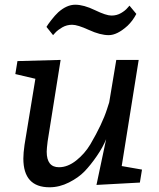

<svg xmlns="http://www.w3.org/2000/svg" viewBox="-20 -784 672 814"><path d="M389 0 430 -194Q417 -161 390.5 -122.5Q364 -84 338.5 -57.5Q313 -31 272.5 -10.5Q232 10 190 10Q79 10 79 -112Q79 -135 84 -170L130 -450L45 -470L54 -525L237 -530L182 -185Q178 -153 178 -141Q178 -75 230 -75Q267 -75 303 -103.5Q339 -132 363 -172Q414 -259 434 -322L443 -350L473 -530H568L496 -80L582 -65L573 -10ZM205 -635 177 -670Q182 -679 197.5 -699Q213 -719 227 -732Q263 -764 299 -764Q335 -764 382.5 -741Q430 -718 452.5 -718Q475 -718 493 -728.5Q511 -739 520 -750L529 -760L558 -725Q543 -696 521 -675Q477 -635 441 -635Q405 -635 357 -657Q309 -679 286 -679Q263 -679 244 -668Q225 -657 215 -646Z"/></svg>

Font: Bitter
Style: Italic
Weight: 400
Italic angle: -9°
Designer: Sol Matas
Foundry: Sol Matas
Version: Version 1.001